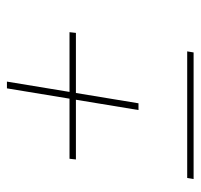

<svg xmlns="http://www.w3.org/2000/svg" viewBox="-32 -532 565 540"><g transform="rotate(-90 250.0 -262.5)"><path d="M210 -155 239 -331H71L73 -349H242L271 -525H290L261 -349H429L427 -331H258L229 -155ZM16 0 19 -18H375L372 0Z"/></g></svg>

Font: Iosevka Curly Thin Oblique
Style: Regular
Weight: 100
Italic angle: -9°
Monospace: yes
Designer: Belleve Invis
Foundry: Belleve Invis
Version: Version 11.1.0; ttfautohint (v1.8.3)